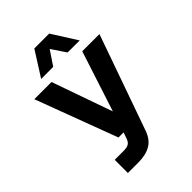

<svg xmlns="http://www.w3.org/2000/svg" viewBox="-256 -853 1113 1113"><g transform="rotate(-45 300.0 -297.0)"><path d="M115 150V42H188Q214 42 228 34.5Q242 27 250 6L264 -34H222L34 -536H175L306 -164L427 -536H568L362 47Q343 103 303 126.5Q263 150 202 150ZM145 -591 242 -744H364L461 -591H362L303 -679L244 -591Z"/></g></svg>

Font: Geist Mono
Style: Bold
Weight: 700
Monospace: yes
Designer: Basement.studio, Andrés Briganti, Mateo Zaragoza
Foundry: Basement.studio, Vercel, Andrés Briganti, Guido Ferreyra, Mateo Zaragoza
Version: Version 1.500; ttfautohint (v1.8.4.7-5d5b)